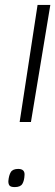

<svg xmlns="http://www.w3.org/2000/svg" viewBox="-20 -760 225 782"><path d="M60 -263 133 -740H185L106 -263ZM14 -22Q16 -46 24 -59Q32 -72 54 -72Q81 -72 80 -48Q79 -24 71 -11Q63 2 40 2Q25 2 19.5 -3.5Q14 -9 14 -22Z"/></svg>

Font: Georama SemiCondensed Light
Style: Italic
Weight: 300
Width: 4
Italic angle: -9°
Designer: Jean-Baptiste Levee
Foundry: Production Type
Version: Version 1.000